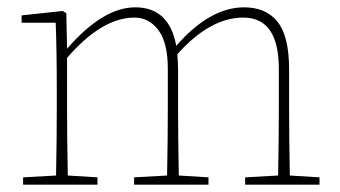

<svg xmlns="http://www.w3.org/2000/svg" viewBox="-20 -504 929 524"><path d="M771 -25 852 -20V0H649V-20L739 -25Q741 -127 741 -210V-316Q741 -456 644 -456Q553 -456 464 -356Q466 -330 466 -315V-210Q466 -127 468 -25L549 -20V0H346V-20L436 -25Q438 -127 438 -210V-316Q438 -387 412.5 -421.5Q387 -456 347 -456Q258 -456 163 -346V-210Q163 -127 165 -25L246 -20V0H43V-20L133 -25Q135 -129 135 -210V-255Q135 -366 132 -442H39V-462L151 -474L161 -468L163 -371Q261 -484 349 -484Q442 -484 461 -379Q553 -484 646 -484Q706 -484 737.5 -444.5Q769 -405 769 -315V-210Q769 -127 771 -25Z"/></svg>

Font: TypoPRO Source Serif Pro
Style: Regular
Weight: 200
Designer: Frank Grießhammer
Foundry: Adobe Systems Incorporated
Version: Version 1.017;PS (version unavailable);hotconv 1.0.79;makeot